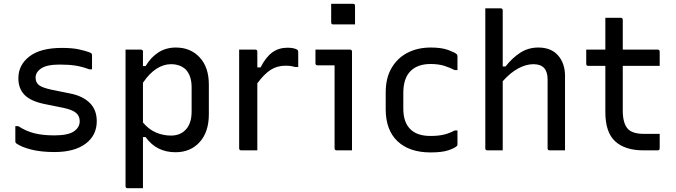

<svg xmlns="http://www.w3.org/2000/svg" viewBox="-20 -794 3570 1014"><path d="M267 -79Q339 -79 370 -100Q401 -121 401 -154Q401 -181 382 -197.5Q363 -214 317 -224L218 -244Q143 -259 110 -292.5Q77 -326 77 -381Q77 -451 135.5 -496Q194 -541 307 -541Q362 -541 398 -533Q434 -525 454 -517Q462 -514 464 -510.5Q466 -507 466 -499V-428H451Q414 -442 379 -447.5Q344 -453 295 -453Q228 -453 198 -433Q168 -413 168 -384Q168 -359 185 -345Q202 -331 253 -320L352 -300Q417 -287 454 -250.5Q491 -214 491 -154Q491 -79 432 -35Q373 9 268 9Q197 9 145.5 -4Q94 -17 67 -36Q61 -40 61 -48V-128H76Q118 -101 162 -90Q206 -79 267 -79Z M643 -532H724Q735 -532 735 -521V-445H749Q777 -492 817 -517.5Q857 -543 909 -543Q986 -543 1034.5 -491Q1083 -439 1083 -347V-191Q1083 -97 1034.5 -43.5Q986 10 907 10Q806 10 749 -70H735V200H654Q643 200 643 189ZM883 -455Q844 -455 806.5 -431Q769 -407 735 -357V-147Q765 -111 803 -94.5Q841 -78 883 -78Q933 -78 962.5 -111Q992 -144 992 -205V-333Q992 -394 961 -427Q931 -455 883 -455Z M1339 0H1254Q1243 0 1243 -11V-532H1328Q1339 -532 1339 -521V-438H1356Q1385 -494 1419 -518Q1453 -542 1498 -542Q1515 -542 1527.5 -539.5Q1540 -537 1547 -533Q1555 -530 1555 -518V-440H1540Q1530 -443 1517.5 -445Q1505 -447 1488 -447Q1444 -447 1410 -425.5Q1376 -404 1339 -354Z M1747 -11V-449H1657Q1646 -449 1646 -460V-532H1828Q1839 -532 1839 -521V0H1758Q1747 0 1747 -11ZM1729 -774H1844Q1855 -774 1855 -763V-665H1740Q1729 -665 1729 -676Z M2255 -543Q2312 -543 2347 -530Q2382 -517 2392 -508Q2396 -503 2396 -497V-424H2381Q2358 -436 2327.5 -446Q2297 -456 2254 -456Q2185 -456 2147.5 -418Q2110 -380 2110 -303V-221Q2110 -147 2148 -111Q2183 -76 2254 -76Q2298 -76 2328 -84Q2358 -92 2381 -105H2396V-31Q2396 -26 2393 -23Q2382 -12 2348.5 -0.5Q2315 11 2254 11Q2142 11 2079.5 -48Q2017 -107 2017 -217V-306Q2017 -382 2048 -435Q2079 -488 2132.5 -515.5Q2186 -543 2255 -543Z M2554 0Q2543 0 2543 -11V-750H2624Q2635 -750 2635 -739V-443H2650Q2685 -488 2727.5 -515.5Q2770 -543 2823 -543Q2891 -543 2927.5 -501Q2964 -459 2964 -393V0H2883Q2872 0 2872 -11V-375Q2872 -455 2797 -455Q2759 -455 2717.5 -433Q2676 -411 2635 -365V0Z M3464 -87V-11Q3464 0 3453 0H3378Q3281 0 3229 -47.5Q3177 -95 3177 -202V-446H3087Q3076 -446 3076 -457V-532H3177V-700H3258Q3269 -700 3269 -689V-532H3453Q3464 -532 3464 -521V-446H3269V-210Q3269 -140 3298 -111Q3323 -87 3382 -87Z"/></svg>

Font: Recursive Sn Lnr St
Style: Regular
Weight: 400
Version: Version 1.079;hotconv 1.0.112;makeotfexe 2.5.65598; ttfautoh